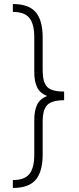

<svg xmlns="http://www.w3.org/2000/svg" viewBox="-20 -785 390 949"><path d="M43.5 144V105Q101.1 105 125.2 75.2Q149.4 45.4 149.4 -21V-192.4Q149.4 -237.8 163.3 -267.3Q177.2 -296.9 213.4 -310.5Q177.2 -324.2 163.3 -353.8Q149.4 -383.3 149.4 -428.2V-600.1Q149.4 -666.5 125.2 -696.3Q101.1 -726.1 43.5 -726.1V-765.1Q122.1 -765.1 156.5 -724.9Q190.9 -684.6 190.9 -600.1V-438Q190.9 -378.4 213.1 -355.5Q235.4 -332.5 294.9 -332.5H296.9V-289.6H296.4Q235.8 -289.1 213.4 -265.9Q190.9 -242.7 190.9 -183.1V-21Q190.9 63 156.5 103.5Q122.1 144 43.5 144Z"/></svg>

Font: Inter Display Extra Light
Style: Regular
Weight: 200
Designer: Rasmus Andersson
Foundry: rsms
Version: Version 4.000;git-4fc901f